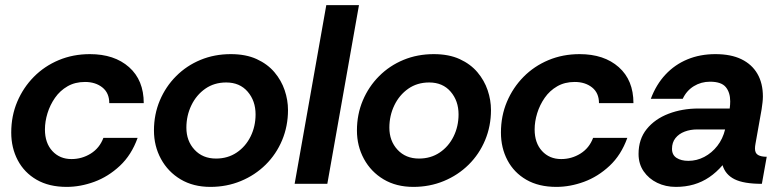

<svg xmlns="http://www.w3.org/2000/svg" viewBox="-20 -720 3065 752"><path d="M241 12Q172 12 123.5 -16Q75 -44 49.5 -92.5Q24 -141 24 -201Q24 -266 47.5 -321.5Q71 -377 112.5 -419Q154 -461 210 -484.5Q266 -508 332 -508Q428 -508 485.5 -457Q543 -406 543 -316H408Q408 -356 381 -377.5Q354 -399 313 -399Q274 -399 244.5 -382Q215 -365 195.5 -337Q176 -309 166 -276.5Q156 -244 156 -213Q156 -160 185 -128.5Q214 -97 260 -97Q301 -97 335.5 -118.5Q370 -140 385 -180H519Q495 -113 449.5 -70.5Q404 -28 349.5 -8Q295 12 241 12Z M804 12Q737 12 687.5 -17.5Q638 -47 610.5 -97.5Q583 -148 583 -209Q583 -272 606 -326.5Q629 -381 670 -422Q711 -463 765.5 -485.5Q820 -508 884 -508Q943 -508 985.5 -488.5Q1028 -469 1055 -437Q1082 -405 1095 -366.5Q1108 -328 1108 -289Q1108 -226 1085 -171Q1062 -116 1020.5 -75Q979 -34 923.5 -11Q868 12 804 12ZM826 -99Q872 -99 907 -122.5Q942 -146 961.5 -185.5Q981 -225 981 -272Q981 -325 950 -361Q919 -397 866 -397Q819 -397 784 -372.5Q749 -348 729.5 -307.5Q710 -267 710 -220Q710 -168 742 -133.5Q774 -99 826 -99Z M1134 0 1258 -700H1386L1262 0Z M1599 12Q1532 12 1482.5 -17.5Q1433 -47 1405.5 -97.5Q1378 -148 1378 -209Q1378 -272 1401 -326.5Q1424 -381 1465 -422Q1506 -463 1560.5 -485.5Q1615 -508 1679 -508Q1738 -508 1780.5 -488.5Q1823 -469 1850 -437Q1877 -405 1890 -366.5Q1903 -328 1903 -289Q1903 -226 1880 -171Q1857 -116 1815.5 -75Q1774 -34 1718.5 -11Q1663 12 1599 12ZM1621 -99Q1667 -99 1702 -122.5Q1737 -146 1756.5 -185.5Q1776 -225 1776 -272Q1776 -325 1745 -361Q1714 -397 1661 -397Q1614 -397 1579 -372.5Q1544 -348 1524.5 -307.5Q1505 -267 1505 -220Q1505 -168 1537 -133.5Q1569 -99 1621 -99Z M2159 12Q2090 12 2041.5 -16Q1993 -44 1967.5 -92.5Q1942 -141 1942 -201Q1942 -266 1965.5 -321.5Q1989 -377 2030.5 -419Q2072 -461 2128 -484.5Q2184 -508 2250 -508Q2346 -508 2403.5 -457Q2461 -406 2461 -316H2326Q2326 -356 2299 -377.5Q2272 -399 2231 -399Q2192 -399 2162.5 -382Q2133 -365 2113.5 -337Q2094 -309 2084 -276.5Q2074 -244 2074 -213Q2074 -160 2103 -128.5Q2132 -97 2178 -97Q2219 -97 2253.5 -118.5Q2288 -140 2303 -180H2437Q2413 -113 2367.5 -70.5Q2322 -28 2267.5 -8Q2213 12 2159 12Z M2627 12Q2587 12 2554 -4Q2521 -20 2501 -49Q2481 -78 2481 -117Q2481 -175 2513 -214.5Q2545 -254 2598.5 -274.5Q2652 -295 2716 -295H2838Q2839 -303 2839.5 -309.5Q2840 -316 2840 -323Q2840 -358 2822.5 -379Q2805 -400 2761 -400Q2726 -400 2697.5 -382.5Q2669 -365 2654 -333H2529Q2550 -389 2586.5 -428Q2623 -467 2672.5 -487.5Q2722 -508 2782 -508Q2843 -508 2884 -488Q2925 -468 2946.5 -431Q2968 -394 2968 -342Q2968 -331 2966.5 -318.5Q2965 -306 2963 -292L2939 -157Q2938 -153 2937.5 -147Q2937 -141 2937 -138Q2937 -120 2949 -113Q2961 -106 2983 -106L2964 0Q2893 0 2857 -18Q2821 -36 2810 -73Q2786 -45 2758 -26Q2730 -7 2697.5 2.5Q2665 12 2627 12ZM2676 -90Q2709 -90 2738.5 -105.5Q2768 -121 2789.5 -148.5Q2811 -176 2820 -213H2710Q2684 -213 2661.5 -204.5Q2639 -196 2625.5 -179Q2612 -162 2612 -137Q2612 -113 2630 -101.5Q2648 -90 2676 -90Z"/></svg>

Font: Rethink Sans
Style: Bold Italic
Weight: 700
Italic angle: -10°
Designer: The Rethink Sans project authors (Hans Thiessen). DM Sans designed by Colophon Foundry.
Foundry: Rethink Communications LLC
Version: Version 1.001